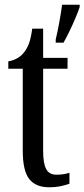

<svg xmlns="http://www.w3.org/2000/svg" viewBox="-20 -780 356 810"><path d="M187 10Q131 10 103.5 -24.5Q76 -59 76 -145V-490H15V-521Q59 -529 82 -560Q94 -575 102 -596Q110 -617 116 -659H162V-536H265V-490H162V-144Q162 -90 175 -66.5Q188 -43 217 -43Q234 -43 247 -45Q260 -47 273 -51V-5Q260 0 238 5Q216 10 187 10ZM215 -613Q223 -647 230 -685Q237 -723 242 -760H316V-750Q309 -729 297.5 -702Q286 -675 273 -648Q260 -621 248 -600H215Z"/></svg>

Font: Noto Serif Thai ExtraCondensed
Style: Regular
Weight: 400
Width: 2
Designer: Monotype Design Team
Foundry: Monotype Imaging Inc.
Version: Version 2.002; ttfautohint (v1.8.4.7-5d5b)